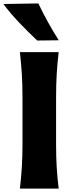

<svg xmlns="http://www.w3.org/2000/svg" viewBox="-48 -1107 442 1127"><path d="M68.8 0Q76.2 -64.5 80.1 -125Q84 -185.5 84 -260.7V-532.7Q84 -610.8 80.1 -672.6Q76.2 -734.4 68.8 -800.8H296.4Q288.6 -734.4 284.9 -672.6Q281.2 -610.8 281.2 -532.7V-260.7Q281.2 -185.5 284.9 -125Q288.6 -64.5 296.4 0ZM170.4 -869.1Q115.2 -920.9 64.5 -974.4Q13.7 -1027.8 -28.3 -1083.5L177.2 -1086.9Q203.1 -1032.2 232.9 -978.3Q262.7 -924.3 296.9 -870.6Z"/></svg>

Font: Pinar DS4-Bold
Style: Regular
Weight: 700
Designer: Amin Abedi
Version: Version 2.000